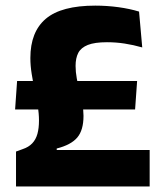

<svg xmlns="http://www.w3.org/2000/svg" viewBox="-20 -673 587 693"><path d="M34.5 -277.8 41.7 -380.6H474.9L467.6 -277.8ZM184.7 -131.7H520.2V0H37.8V-126L62.2 -134.9Q83.4 -142 96.3 -155.6Q109.2 -169.1 115 -189.6Q120.7 -210.1 120.7 -238.1Q120.7 -263.3 116 -291.1Q111.3 -319 105.1 -348.3Q99 -377.5 94.3 -406.8Q89.6 -436.1 89.6 -463.8Q89.6 -558.1 145.5 -605.4Q201.5 -652.7 324 -652.7Q365.9 -652.7 407.3 -647.1Q448.6 -641.4 481.9 -631.2L493.4 -501.8Q461.5 -510.9 430.3 -515.7Q399.1 -520.6 366 -520.6Q321.7 -520.6 297 -510.8Q272.3 -500.9 262.5 -482.1Q252.8 -463.2 252.8 -435.3Q252.8 -413.3 257.1 -390.1Q261.4 -366.9 267.1 -343.7Q272.8 -320.5 277.1 -298.1Q281.4 -275.8 281.4 -254.9Q281.4 -203 258.8 -176.5Q236.2 -150 184.7 -137Z"/></svg>

Font: Anek Gurmukhi Medium
Style: Regular
Weight: 500
Designer: Sarang Kulkarni (Gurmukhi), Yesha Goshar (Latin)
Foundry: Ek Type
Version: Version 1.003